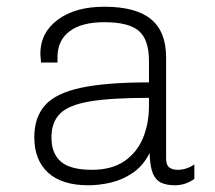

<svg xmlns="http://www.w3.org/2000/svg" viewBox="-20 -541 640 571"><path d="M243 10Q164 10 123 -27.5Q82 -65 82 -133Q82 -192 114 -228Q146 -264 221 -280Q296 -296 423 -296V-360Q423 -423 393 -449Q363 -475 290 -475Q223 -475 187 -448Q151 -421 151 -371V-355H102Q100 -379 99.5 -386Q99 -393 99 -391Q99 -389 99.5 -384.5Q100 -380 100 -381Q100 -444 152 -482.5Q204 -521 290 -521Q384 -521 429 -484Q474 -447 474 -370V-69Q474 -50 483.5 -43Q493 -36 508 -36Q535 -36 558 -52V-9Q546 0 531 5Q516 10 500 10Q476 10 459.5 2.5Q443 -5 434.5 -25.5Q426 -46 425 -86Q406 -48 375 -27Q344 -6 309.5 2Q275 10 243 10ZM253 -36Q312 -36 349.5 -61.5Q387 -87 405 -130Q423 -173 423 -226V-250Q311 -250 248 -239.5Q185 -229 159 -203.5Q133 -178 133 -132Q133 -84 161.5 -60Q190 -36 253 -36Z"/></svg>

Font: Chivo Mono Thin
Style: Regular
Weight: 250
Designer: Hector Gatti
Foundry: Omnibus-Type
Version: Version 1.008